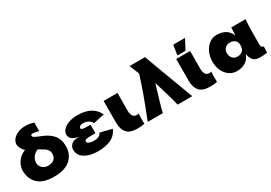

<svg xmlns="http://www.w3.org/2000/svg" viewBox="24 -1691 3683 2608"><g transform="rotate(-30 1865.5 -387.0)"><path d="M706 -275Q706 -146 620.5 -68Q535 10 362 10Q191 10 110.5 -68.5Q30 -147 30 -275Q30 -316 47.5 -360Q65 -404 103 -442.5Q141 -481 198 -503Q170 -530 152.5 -562Q135 -594 135 -624Q135 -666 164 -702.5Q193 -739 245 -761.5Q297 -784 363 -784Q425 -784 494 -762V-629Q426 -646 400 -646Q371 -646 371 -626Q371 -608 398.5 -593Q426 -578 482 -556Q588 -516 647 -449.5Q706 -383 706 -275ZM495 -274Q495 -308 479 -332Q463 -356 437 -373Q411 -390 351 -424Q294 -401 267.5 -359Q241 -317 241 -274Q241 -226 276.5 -193Q312 -160 366 -160Q431 -160 463 -191Q495 -222 495 -274Z M788 -401Q788 -445 822.5 -480.5Q857 -516 916 -536.5Q975 -557 1046 -557Q1289 -557 1367 -385Q1329 -380 1241 -360Q1209 -352 1193 -349Q1155 -424 1056 -424Q1028 -424 1012 -412Q996 -400 996 -382Q996 -365 1025 -360Q1054 -355 1107 -355H1141V-222H1084Q1022 -222 996.5 -216Q971 -210 971 -191Q971 -167 1001 -154.5Q1031 -142 1071 -142Q1120 -142 1149 -156.5Q1178 -171 1193 -202L1286 -178Q1351 -163 1375 -156Q1337 -66 1252 -28Q1167 10 1056 10Q928 10 847 -39Q766 -88 766 -178Q766 -222 799 -255.5Q832 -289 899 -289Q909 -289 931 -287Q847 -307 817.5 -334Q788 -361 788 -401Z M1455 -204 1456 -546H1674L1672 -270Q1672 -218 1691 -186.5Q1710 -155 1752 -155Q1768 -155 1783 -159Q1779 -122 1779 -84Q1779 -66 1781 -2Q1752 6 1727.5 8Q1703 10 1669 10Q1552 10 1503.5 -46.5Q1455 -103 1455 -204Z M2241 -780Q2291 -638 2399 -353Q2478 -147 2531 0H2301Q2288 -73 2213 -317L2186 -406Q2179 -381 2145 -269Q2124 -201 2103 -128Q2082 -55 2070 0H1833Q1926 -237 1975 -373.5Q2024 -510 2060 -628L1998 -780Z M2594 -204 2595 -546H2813L2811 -270Q2811 -218 2830 -186.5Q2849 -155 2891 -155Q2907 -155 2922 -159Q2918 -122 2918 -84Q2918 -66 2920 -2Q2891 6 2866.5 8Q2842 10 2808 10Q2691 10 2642.5 -46.5Q2594 -103 2594 -204ZM2760 -580H2633L2657 -735H2842Z M3711 -98 3707 -4Q3675 1 3651.5 3Q3628 5 3589 5Q3516 5 3485 -35.5Q3454 -76 3448 -134Q3421 -59 3364.5 -24.5Q3308 10 3229 10Q3164 10 3112 -27Q3060 -64 3031 -127.5Q3002 -191 3002 -267Q3002 -342 3031 -408.5Q3060 -475 3112.5 -515.5Q3165 -556 3232 -556Q3312 -556 3368 -522.5Q3424 -489 3450 -419L3457 -544H3681Q3674 -460 3672.5 -376Q3671 -292 3671 -166Q3671 -132 3679 -118Q3687 -104 3711 -98ZM3445 -273Q3445 -326 3414 -351Q3383 -376 3336 -376Q3291 -376 3260.5 -347.5Q3230 -319 3230 -273Q3230 -222 3258 -190Q3286 -158 3334 -158Q3383 -158 3414 -185.5Q3445 -213 3445 -273Z"/></g></svg>

Font: Dela Gothic One
Style: Regular
Weight: 400
Designer: aratakana
Foundry: aratakana
Version: Version 1.004